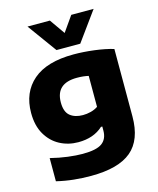

<svg xmlns="http://www.w3.org/2000/svg" viewBox="-146 -909 1020 1240"><g transform="rotate(-15 363.5 -289.0)"><path d="M306.5 230Q249.5 230 192.8 224.2Q136 218.5 77.5 204.5V49.5Q137 64.5 192.8 71.5Q248.5 78.5 291 78.5Q384 78.5 421.2 51Q458.5 23.5 458.5 -32.5V-59.5H449.5Q386.5 -1.5 284 -1.5Q217 -1.5 161 -31.2Q105 -61 71 -119.2Q37 -177.5 37 -262.5Q37 -400 128.5 -478.8Q220 -557.5 399.5 -557.5Q465 -557.5 536.8 -548.5Q608.5 -539.5 663.5 -523V-72.5Q663.5 84.5 577 157.2Q490.5 230 306.5 230ZM357.5 -163Q384 -163 410.5 -169.8Q437 -176.5 458.5 -191V-398Q443.5 -401.5 424 -403.8Q404.5 -406 381.5 -406Q240 -406 240 -278.5Q240 -215.5 272.2 -189.2Q304.5 -163 357.5 -163ZM300.5 -613 159 -808H308.5L380 -706L451.5 -808H601L459.5 -613Z"/></g></svg>

Font: Encode Sans Exp XBd
Style: Regular
Weight: 800
Width: 7
Designer: Multiple Designers
Foundry: Impallari Type
Version: Version 3.002; ttfautohint (v1.8.3) -l 8 -r 50 -G 200 -x 14 